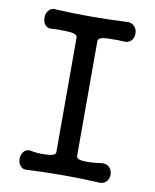

<svg xmlns="http://www.w3.org/2000/svg" viewBox="-80 -757 659 818"><g transform="rotate(10 250.0 -348.5)"><path d="M400.4 -1Q421.9 2 435.5 -11.7Q447.3 -23.4 447.3 -42Q447.3 -60.5 435.5 -73.2Q421.9 -86.9 400.4 -84Q357.4 -78.1 330.1 -79.1Q293 -80.1 293 -96.7V-592.8Q293 -606.4 316.4 -610.4Q330.1 -612.3 375 -612.3L400.4 -611.3Q421.9 -608.4 435.5 -621.1Q447.3 -632.8 447.3 -652.3Q447.3 -671.9 435.5 -683.6Q421.9 -698.2 400.4 -695.3Q324.2 -691.4 245.1 -691.4Q165 -691.4 94.7 -695.3Q75.2 -698.2 64.5 -683.6Q53.7 -671.9 53.7 -652.3Q53.7 -632.8 64.5 -621.1Q75.2 -608.4 94.7 -611.3L116.2 -612.3Q160.2 -612.3 175.8 -610.4Q203.1 -606.4 203.1 -592.8V-96.7Q203.1 -80.1 159.2 -79.1Q123 -77.1 94.7 -84Q75.2 -86.9 64.5 -73.2Q53.7 -60.5 53.7 -42Q53.7 -23.4 64.5 -11.7Q75.2 2 94.7 -1Q178.7 -4.9 254.9 -4.9Q331.1 -4.9 400.4 -1Z"/></g></svg>

Font: GungsuhChe
Style: Regular
Weight: 400
Monospace: yes
Version: Version 2.21